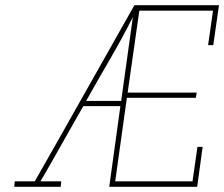

<svg xmlns="http://www.w3.org/2000/svg" viewBox="-20 -720 864 740"><path d="M782 -546H802L824 -700H498Q401 -529 306 -360Q211 -191 114 -21H37L35 0H214L216 -21H136Q178 -93 218.5 -165.5Q259 -238 301 -311H444L401 0H740L761 -154H741L722 -21H424L469 -343H735L738 -363H472L517 -679H801ZM447 -331H312Q358 -413 404 -492Q450 -571 492 -654Z"/></svg>

Font: Josefin Slab Thin ExtraLight
Style: Italic
Weight: 250
Italic angle: -12°
Version: Version 2.000